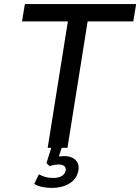

<svg xmlns="http://www.w3.org/2000/svg" viewBox="-20 -725 688 942"><path d="M214 0 313 -620H88L102 -705H648L634 -620H410L311 0ZM234 197Q211 197 186.5 192Q162 187 148 177L171 130Q185 138 201.5 143Q218 148 241 148Q266 148 281.5 139.5Q297 131 302 113Q305 98 295.5 90Q286 82 268 82Q259 82 247 84Q235 86 223 90L208 75L238 -20H289L264 58L242 49Q253 45 267.5 43Q282 41 296 41Q318 41 335 49Q352 57 360.5 73.5Q369 90 364 115Q355 155 319.5 176Q284 197 234 197Z"/></svg>

Font: Nunito Sans 7pt SemiCondensed Medium
Style: Italic
Weight: 500
Width: 4
Italic angle: -9°
Designer: Vernon Adams
Foundry: Vernon Adams
Version: Version 3.101;gftools[0.9.27]